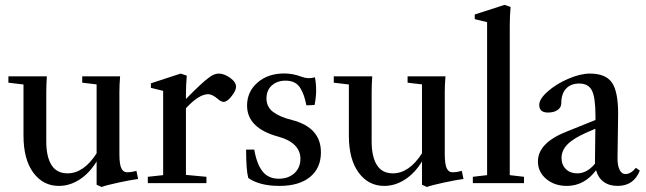

<svg xmlns="http://www.w3.org/2000/svg" viewBox="-20 -746 2632 782"><path d="M219.7 11.2Q155.3 11.2 115.5 -43Q75.7 -97.2 75.7 -193.4V-401.9L14.2 -409.2V-435.1H170.9Q168.5 -400.9 168.5 -370.1V-169.4Q168.5 -107.9 189.7 -74Q210.9 -40 254.9 -40Q321.3 -40 373.5 -121.6V-402.3L314.9 -409.2V-435.1H469.2Q466.3 -402.3 466.3 -370.1V-119.6Q466.3 -76.2 474.4 -60.3Q482.4 -44.4 496.6 -44.4Q516.6 -44.4 535.6 -50.3L542.5 -17.1Q512.7 -13.2 461.9 -2.2Q411.1 8.8 393.6 15.6L373.5 6.3V-88.4Q344.7 -41 304.4 -14.9Q264.2 11.2 219.7 11.2Z M582 0V-25.9L644.5 -32.7V-376L594.7 -388.2V-406.7L715.8 -446.3L740.7 -438Q737.3 -397.9 737.3 -360.4V-342.8Q800.8 -408.2 832.5 -431.2Q852.5 -446.3 871.1 -446.3Q893.1 -446.3 917.2 -429Q941.4 -411.6 941.4 -392.6Q941.4 -377.4 923.3 -354.2Q905.3 -331.1 891.1 -331.1Q880.9 -331.1 869.1 -341.3Q845.7 -362.3 827.1 -362.3Q789.6 -361.8 737.3 -305.2V-33.7L820.8 -25.9V0Z M1118.2 11.2Q1037.6 11.2 991.2 -21Q982.4 -53.2 982.4 -136.7H1015.6Q1025.9 -76.7 1049.8 -47.4Q1073.7 -18.1 1115.2 -18.1Q1154.3 -18.1 1179 -40.5Q1203.6 -63 1203.6 -99.6Q1203.6 -131.3 1180.9 -154.3Q1158.2 -177.2 1115.2 -189Q986.3 -223.6 986.3 -315.9Q986.3 -372.6 1028.8 -409.7Q1071.3 -446.8 1138.2 -446.8Q1172.9 -446.8 1207.5 -433.6Q1235.8 -422.9 1262.7 -431.2Q1267.6 -406.7 1267.6 -377.9Q1267.6 -350.1 1261.2 -318.4L1228 -316.9Q1222.7 -341.3 1217.8 -356Q1212.9 -370.6 1203.6 -386.5Q1194.3 -402.3 1179.2 -409.9Q1164.1 -417.5 1142.6 -417.5Q1109.4 -417.5 1087.4 -398.2Q1065.4 -378.9 1065.4 -345.2Q1065.4 -310.5 1092.5 -290Q1119.6 -269.5 1168.9 -257.3Q1287.1 -227.1 1287.1 -125.5Q1287.1 -61.5 1242.7 -25.1Q1198.2 11.2 1118.2 11.2Z M1544.9 11.2Q1480.5 11.2 1440.7 -43Q1400.9 -97.2 1400.9 -193.4V-401.9L1339.4 -409.2V-435.1H1496.1Q1493.7 -400.9 1493.7 -370.1V-169.4Q1493.7 -107.9 1514.9 -74Q1536.1 -40 1580.1 -40Q1646.5 -40 1698.7 -121.6V-402.3L1640.1 -409.2V-435.1H1794.4Q1791.5 -402.3 1791.5 -370.1V-119.6Q1791.5 -76.2 1799.6 -60.3Q1807.6 -44.4 1821.8 -44.4Q1841.8 -44.4 1860.8 -50.3L1867.7 -17.1Q1837.9 -13.2 1787.1 -2.2Q1736.3 8.8 1718.8 15.6L1698.7 6.3V-88.4Q1669.9 -41 1629.6 -14.9Q1589.4 11.2 1544.9 11.2Z M1905.8 0V-25.9L1963.9 -32.7V-655.8L1913.6 -668V-687L2034.7 -726.1L2059.6 -717.8Q2056.2 -678.7 2056.2 -641.1V-32.7L2114.3 -25.9V0Z M2288.6 11.2Q2238.3 11.2 2204.6 -17.3Q2170.9 -45.9 2170.9 -88.4Q2170.9 -164.1 2288.6 -210.4L2405.3 -257.3V-273.9Q2405.3 -348.6 2390.9 -377.2Q2376.5 -405.8 2339.4 -405.8Q2304.7 -405.8 2285.4 -384.8Q2266.1 -363.8 2266.1 -325.7Q2266.1 -308.6 2251.2 -298.1Q2236.3 -287.6 2211.9 -287.6Q2176.3 -287.6 2176.3 -318.8Q2176.3 -342.8 2210.7 -373.3Q2245.1 -403.8 2294.2 -425Q2343.3 -446.3 2382.8 -446.3Q2446.3 -446.3 2471.9 -410.2Q2497.6 -374 2497.6 -282.7Q2497.6 -249.5 2496.3 -188.5Q2495.1 -127.4 2495.1 -103.5Q2494.6 -73.2 2503.2 -55.2Q2511.7 -37.1 2527.8 -37.1Q2549.3 -37.1 2569.8 -62.5L2585.9 -51.3Q2561.5 11.2 2495.6 11.2Q2461.4 11.2 2438.7 -5.4Q2416 -22 2407.7 -52.7Q2359.9 11.2 2288.6 11.2ZM2267.1 -102.5Q2267.1 -74.7 2284.7 -57.4Q2302.2 -40 2330.1 -40Q2369.6 -39.1 2403.3 -79.1V-92.8L2404.8 -221.7L2366.7 -205.1Q2314.9 -182.1 2291 -157.7Q2267.1 -133.3 2267.1 -102.5Z"/></svg>

Font: Elstob Medium
Style: Regular
Weight: 500
Designer: Peter S. Baker
Version: Version 1.015